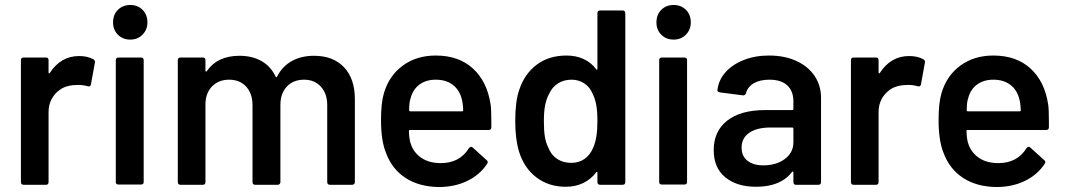

<svg xmlns="http://www.w3.org/2000/svg" viewBox="-20 -742 4278 771"><path d="M64 -11V-500Q64 -511 75 -511H165Q175 -511 175 -500V-451Q175 -448 176.5 -447.5Q178 -447 180 -449Q224 -517 298 -517Q331 -517 355 -504Q363 -499 361 -490L345 -402Q342 -392 331 -396Q313 -401 294 -401Q250 -401 224 -384Q201 -369 188 -345.5Q175 -322 175 -292V-11Q175 0 165 0H75Q64 0 64 -11Z M445 -11V-500Q445 -511 456 -511H546Q557 -511 557 -500V-11Q557 -1 546 -1H456Q445 -1 445 -11ZM503 -722Q533 -722 552.5 -702.5Q572 -683 572 -652Q572 -623 552.5 -603Q533 -583 503 -583Q473 -583 453.5 -602.5Q434 -622 434 -652Q434 -683 453.5 -702.5Q473 -722 503 -722Z M694 -11V-500Q694 -511 705 -511H795Q805 -511 805 -500V-458Q805 -455 807 -454.5Q809 -454 811 -457Q853 -518 942 -518Q993 -518 1030.5 -496.5Q1068 -475 1087 -434Q1090 -429 1093 -435Q1114 -476 1152 -497Q1190 -518 1241 -518Q1318 -518 1361.5 -472Q1405 -426 1405 -344V-11Q1405 -6 1402 -3Q1399 0 1394 0H1305Q1294 0 1294 -11V-320Q1294 -366 1268.5 -394Q1243 -422 1201 -422Q1158 -422 1132 -394.5Q1106 -367 1106 -321V-11Q1106 -6 1103 -3Q1100 0 1095 0H1005Q994 0 994 -11V-320Q994 -366 968.5 -394Q943 -422 900 -422Q859 -422 833 -396.5Q807 -371 805 -328V-11Q805 0 795 0H705Q694 0 694 -11Z M1530 -128Q1510 -177 1510 -260Q1510 -330 1522 -369Q1543 -439 1598 -479Q1653 -519 1730 -519Q1822 -519 1879 -467Q1936 -415 1950 -323Q1953 -305 1953 -253V-231Q1953 -220 1942 -220H1627Q1622 -220 1622 -216Q1623 -181 1630 -163Q1642 -128 1673 -107.5Q1704 -87 1750 -87Q1826 -87 1863 -147Q1871 -157 1879 -149L1934 -99Q1938 -96 1938.5 -92Q1939 -88 1936 -84Q1907 -40 1856.5 -15.5Q1806 9 1742 9Q1663 8 1608.5 -27.5Q1554 -63 1530 -128ZM1627 -295H1836Q1840 -295 1840 -299Q1839 -328 1834 -345Q1825 -381 1798 -401.5Q1771 -422 1730 -422Q1691 -422 1664.5 -402.5Q1638 -383 1629 -348Q1623 -332 1623 -300Q1623 -295 1627 -295Z M2064 -134Q2049 -184 2049 -256Q2049 -336 2065 -381Q2086 -445 2135 -482Q2184 -519 2255 -519Q2293 -519 2323.5 -505Q2354 -491 2374 -464Q2379 -459 2379 -466V-689Q2379 -700 2390 -700H2480Q2491 -700 2491 -689V-11Q2491 0 2480 0H2390Q2379 0 2379 -11V-49Q2379 -51 2377.5 -51.5Q2376 -52 2374 -50Q2353 -22 2322 -7Q2291 8 2252 8Q2183 8 2133.5 -30Q2084 -68 2064 -134ZM2182 -149Q2193 -120 2217 -104Q2241 -88 2274 -88Q2305 -88 2327.5 -104Q2350 -120 2362 -149Q2379 -186 2379 -255Q2379 -294 2374.5 -319.5Q2370 -345 2360 -365Q2349 -392 2326.5 -407Q2304 -422 2275 -422Q2244 -422 2220.5 -407Q2197 -392 2185 -365Q2174 -345 2169 -319.5Q2164 -294 2164 -255Q2164 -217 2168 -193Q2172 -169 2182 -149Z M2627 -11V-500Q2627 -511 2638 -511H2728Q2739 -511 2739 -500V-11Q2739 -1 2728 -1H2638Q2627 -1 2627 -11ZM2685 -722Q2715 -722 2734.5 -702.5Q2754 -683 2754 -652Q2754 -623 2734.5 -603Q2715 -583 2685 -583Q2655 -583 2635.5 -602.5Q2616 -622 2616 -652Q2616 -683 2635.5 -702.5Q2655 -722 2685 -722Z M2846 -139Q2846 -215 2900 -257.5Q2954 -300 3053 -300H3161Q3166 -300 3166 -305V-335Q3166 -376 3141.5 -399Q3117 -422 3070 -422Q3032 -422 3007.5 -408Q2983 -394 2976 -369Q2973 -359 2964 -359L2871 -371Q2859 -374 2861 -380Q2865 -420 2893 -451.5Q2921 -483 2966.5 -501Q3012 -519 3068 -519Q3131 -519 3178.5 -497Q3226 -475 3251.5 -436.5Q3277 -398 3277 -349V-11Q3277 0 3266 0H3176Q3166 0 3166 -11V-49Q3166 -52 3164 -53Q3162 -54 3160 -51Q3115 8 3016 8Q2939 8 2892.5 -30Q2846 -68 2846 -139ZM3045 -78Q3097 -78 3131.5 -103.5Q3166 -129 3166 -171V-225Q3166 -230 3161 -230H3075Q3020 -230 2989 -209Q2958 -188 2958 -149Q2958 -115 2981.5 -96.5Q3005 -78 3045 -78Z M3397 -11V-500Q3397 -511 3408 -511H3498Q3508 -511 3508 -500V-451Q3508 -448 3509.5 -447.5Q3511 -447 3513 -449Q3557 -517 3631 -517Q3664 -517 3688 -504Q3696 -499 3694 -490L3678 -402Q3675 -392 3664 -396Q3646 -401 3627 -401Q3583 -401 3557 -384Q3534 -369 3521 -345.5Q3508 -322 3508 -292V-11Q3508 0 3498 0H3408Q3397 0 3397 -11Z M3769 -128Q3749 -177 3749 -260Q3749 -330 3761 -369Q3782 -439 3837 -479Q3892 -519 3969 -519Q4061 -519 4118 -467Q4175 -415 4189 -323Q4192 -305 4192 -253V-231Q4192 -220 4181 -220H3866Q3861 -220 3861 -216Q3862 -181 3869 -163Q3881 -128 3912 -107.5Q3943 -87 3989 -87Q4065 -87 4102 -147Q4110 -157 4118 -149L4173 -99Q4177 -96 4177.5 -92Q4178 -88 4175 -84Q4146 -40 4095.5 -15.5Q4045 9 3981 9Q3902 8 3847.5 -27.5Q3793 -63 3769 -128ZM3866 -295H4075Q4079 -295 4079 -299Q4078 -328 4073 -345Q4064 -381 4037 -401.5Q4010 -422 3969 -422Q3930 -422 3903.5 -402.5Q3877 -383 3868 -348Q3862 -332 3862 -300Q3862 -295 3866 -295Z"/></svg>

Font: Barlow GEO Semi Bold
Style: Regular
Weight: 600
Designer: Jeremy Tribby
Foundry: Tribby Type
Version: Version 1.408